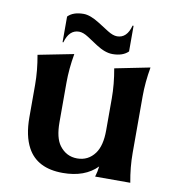

<svg xmlns="http://www.w3.org/2000/svg" viewBox="-85 -836 844 922"><g transform="rotate(10 337.0 -375.0)"><path d="M172.4 -733.4Q197.8 -759.8 249 -759.8Q281.2 -759.8 327.6 -730.5L378.4 -698.2Q404.8 -681.6 424.8 -681.6Q473.1 -681.6 489.7 -745.1H494.6V-620.1Q468.3 -593.8 418 -593.8Q381.8 -593.8 338.4 -622.1L287.6 -655.3Q262.2 -671.9 242.2 -671.9Q193.8 -671.9 176.3 -608.4H172.4ZM609.9 0H438.5Q446.3 -24.9 449.2 -51.3Q389.6 9.8 281.7 9.8Q156.7 9.8 108.9 -78.6Q78.1 -135.3 78.1 -225.6V-383.3Q78.1 -452.6 64.5 -527.8L237.8 -562Q224.6 -487.8 224.6 -419.4V-227.5Q224.6 -151.4 251.5 -115.2Q284.7 -70.8 337.9 -70.8Q391.6 -70.8 423.8 -114.3Q452.1 -152.8 452.1 -227.5V-383.3Q452.1 -452.6 438.5 -527.8L609.4 -562Q596.2 -487.3 596.2 -419.4V-143.6Q596.2 -73.2 609.9 0Z"/></g></svg>

Font: Classica
Style: Bold
Weight: 700
Designer: Wojciech Kalinowski "wmk69" (wmk69@o2.pl)
Foundry: Wojciech Kalinowski "wmk69" (wmk69@o2.pl)
Version: Version 2.1.1; 2021-05-14